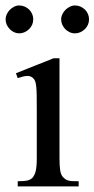

<svg xmlns="http://www.w3.org/2000/svg" viewBox="-26 -669 339 689"><path d="M37.6 0V-18.6Q62 -18.6 74 -21.7Q85.9 -24.9 92.8 -33.7Q95.7 -38.1 98.1 -43.2Q100.6 -48.3 102.3 -55.9Q104 -63.5 105 -74.5Q106 -85.4 106 -101.1V-273.4Q106 -303.2 105.7 -323.5Q105.5 -343.8 104.2 -356.9Q103 -370.1 100.3 -377.2Q97.7 -384.3 92.8 -388.7Q84 -397 71.3 -396.5Q58.6 -396 37.6 -388.7L31.2 -406.2L166.5 -460H187.5V-101.1Q187.5 -71.3 190.2 -56.4Q192.9 -41.5 199.2 -34.7Q204.1 -29.3 208.5 -26.1Q212.9 -22.9 219 -21.2Q225.1 -19.5 233.9 -19Q242.7 -18.6 256.3 -18.6V0ZM93.3 -599.6Q93.3 -589.4 89.4 -580.3Q85.4 -571.3 78.4 -564.5Q71.3 -557.6 62.3 -553.5Q53.2 -549.3 43 -549.3Q33.2 -549.3 24.4 -553.5Q15.6 -557.6 8.8 -564.7Q2 -571.8 -2 -580.8Q-5.9 -589.8 -5.9 -599.6Q-5.9 -608.9 -1.7 -617.9Q2.4 -627 9.3 -633.8Q16.1 -640.6 24.9 -645Q33.7 -649.4 43 -649.4Q53.2 -649.4 62.3 -645.5Q71.3 -641.6 78.4 -634.8Q85.4 -627.9 89.4 -618.9Q93.3 -609.9 93.3 -599.6ZM293.5 -599.6Q293.5 -589.4 289.6 -580.3Q285.6 -571.3 278.6 -564.5Q271.5 -557.6 262.5 -553.5Q253.4 -549.3 243.2 -549.3Q232.9 -549.3 223.9 -553.5Q214.8 -557.6 208 -564.7Q201.2 -571.8 197.3 -580.8Q193.4 -589.8 193.4 -599.6Q193.4 -608.9 197.8 -617.9Q202.1 -627 209 -633.8Q215.8 -640.6 224.9 -645Q233.9 -649.4 243.2 -649.4Q253.4 -649.4 262.5 -645.5Q271.5 -641.6 278.6 -634.8Q285.6 -627.9 289.6 -618.9Q293.5 -609.9 293.5 -599.6Z"/></svg>

Font: Doulos SIL Afr
Style: Regular
Weight: 400
Designer: Walt Agee, Victor Gaultney, Peter Martin, Debbi Hosken, Becca Hirsbrunner
Foundry: SIL International
Version: Version 5.000